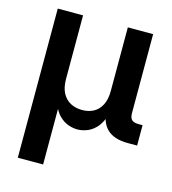

<svg xmlns="http://www.w3.org/2000/svg" viewBox="-110 -626 824 920"><g transform="rotate(15 302.0 -166.0)"><path d="M63 204.1V-535.6H188.5V-220.2Q188.5 -178.2 203.1 -150.6Q217.8 -123 243.2 -109.6Q268.6 -96.2 300.8 -96.2Q333 -96.2 357.7 -109.6Q382.3 -123 396.5 -150.6Q410.6 -178.2 410.6 -220.2V-535.6H536.1V-143.6Q536.1 -120.6 546.4 -110.8Q556.6 -101.1 581.1 -101.1H600.1V0H554.2Q483.9 0 449.5 -34.4Q415 -68.8 415 -133.8V-183.1H438Q438 -128.4 425 -93Q412.1 -57.6 391.6 -37.4Q371.1 -17.1 347.7 -8.8Q324.2 -0.5 303.2 -0.5Q281.2 -0.5 257.6 -8.8Q233.9 -17.1 213.1 -37.4Q192.4 -57.6 179.2 -93Q166 -128.4 166 -183.1H188.5V204.1Z"/></g></svg>

Font: Inter 20pt SemiBold
Style: Regular
Weight: 600
Version: Version 4.001;git-66647c0bb